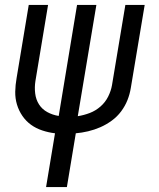

<svg xmlns="http://www.w3.org/2000/svg" viewBox="-20 -540 640 775"><path d="M166 215 202 -2Q176 -5 150.5 -13.5Q125 -22 105 -36.5Q85 -51 70.5 -72Q56 -93 48.5 -118Q41 -143 41.5 -170Q42 -197 47 -225L96 -520H174L123 -213Q119 -188 122 -163Q125 -138 137.5 -118.5Q150 -99 171 -87.5Q192 -76 217 -72L291 -520H369L294 -71Q319 -75 342.5 -84Q366 -93 385.5 -110Q405 -127 416.5 -150Q428 -173 432 -196L486 -520H564L508 -185Q504 -160 494.5 -136Q485 -112 469 -90.5Q453 -69 431 -53Q409 -37 385 -26.5Q361 -16 335.5 -10Q310 -4 286 -2L250 215Z"/></svg>

Font: Iosevka Extended
Style: Italic
Weight: 400
Width: 7
Italic angle: -9°
Monospace: yes
Designer: Belleve Invis
Foundry: Belleve Invis
Version: Version 32.5.0; ttfautohint (v1.8.4)